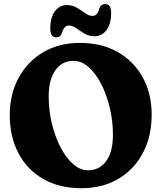

<svg xmlns="http://www.w3.org/2000/svg" viewBox="-20 -930 814 964"><path d="M381.5 -714.5Q491 -714.5 571.8 -668.2Q652.5 -622 697 -540.8Q741.5 -459.5 741.5 -354Q741.5 -245 697.5 -162Q653.5 -79 574.2 -32Q495 15 388.5 15Q278.5 15 197.8 -31Q117 -77 73 -160Q29 -243 29 -353Q29 -456 72.8 -537.8Q116.5 -619.5 195.5 -667Q274.5 -714.5 381.5 -714.5ZM547 -253.5Q547 -320.5 531.8 -386.2Q516.5 -452 489.2 -506Q462 -560 426 -592.2Q390 -624.5 348.5 -624.5Q291.5 -624.5 258 -577.2Q224.5 -530 224.5 -445.5Q224.5 -377.5 240 -311.8Q255.5 -246 283 -192.5Q310.5 -139 346.2 -107Q382 -75 422.5 -75Q478.5 -75 512.8 -120.8Q547 -166.5 547 -253.5ZM455 -748Q426.5 -748 404 -761.5Q381.5 -775 362.5 -788.5Q343.5 -802 326.5 -802Q301.5 -802 291.5 -765.5Q284 -742.5 262 -742.5Q232.5 -742.5 232.5 -786.5Q232.5 -844 256.2 -874.2Q280 -904.5 315 -904.5Q344 -904.5 366.5 -891Q389 -877.5 407.8 -863.8Q426.5 -850 444 -850Q470 -850 478.5 -887.5Q486.5 -909.5 508.5 -909.5Q538 -909.5 538 -866Q538 -808 514.2 -778Q490.5 -748 455 -748Z"/></svg>

Font: Fraunces 72pt S100
Style: Bold
Weight: 700
Version: Version 1.000; ttfautohint (v1.8.3)